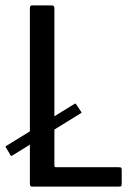

<svg xmlns="http://www.w3.org/2000/svg" viewBox="-22 -693 499 713"><path d="M98 0Q89 0 89 -9V-664Q89 -673 98 -673H168Q175 -673 177.5 -670.5Q180 -668 180 -662V-81Q180 -76 181 -74Q182 -72 188 -72H417Q426 -72 428 -70Q430 -68 430 -59V-13Q430 -4 428 -2Q426 0 417 0ZM23 -115Q21 -114 19.5 -114.5Q18 -115 18 -115L-1 -147Q-3 -149 1 -151L256 -308Q258 -309 260 -307L280 -277Q282 -275 279 -273Z"/></svg>

Font: Glory Medium
Style: Regular
Weight: 500
Designer: Robert Leuschke
Foundry: Robert Leuschke
Version: Version 1.011